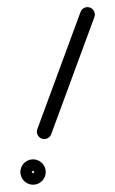

<svg xmlns="http://www.w3.org/2000/svg" viewBox="-58 -581 391 651"><g transform="rotate(-5 138.0 -255.0)"><path d="M273 -544.6C260.5 -550.5 245.6 -545.2 239.7 -532.7C179.5 -405 119.3 -277.3 59.1 -149.7C53.2 -137.2 58.6 -122.3 71.1 -116.4C83.6 -110.5 98.5 -115.8 104.4 -128.3C164.6 -256 224.7 -383.7 284.9 -511.3C290.8 -523.8 285.5 -538.7 273 -544.6ZM25 -6C25 -2.7 35.3 -13 32 -13C28.7 -13 39 -2.7 39 -6C39 -9.3 28.7 1 32 1C35.3 1 25 -9.3 25 -6ZM-11 -6C-11 17.7 8.3 37 32 37C55.7 37 75 17.7 75 -6C75 -29.7 55.7 -49 32 -49C8.3 -49 -11 -29.7 -11 -6Z"/></g></svg>

Font: FRB American Cursive Guidelines Arrows Semibold
Style: Italic
Weight: 600
Italic angle: -25°
Version: Version 2.0;Modular Font Editor K font №1